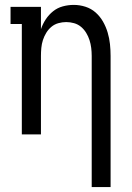

<svg xmlns="http://www.w3.org/2000/svg" viewBox="-20 -548 540 783"><path d="M354 215V-320Q354 -336 352 -352.5Q350 -369 345 -384.5Q340 -400 331.5 -414Q323 -428 310.5 -438.5Q298 -449 282 -453.5Q266 -458 250 -458Q234 -458 218 -453.5Q202 -449 189.5 -438.5Q177 -428 168.5 -414Q160 -400 155 -384.5Q150 -369 148.5 -352.5Q147 -336 147 -320V0H69V-450H23V-520H147V-429Q154 -450 166.5 -469Q179 -488 196.5 -502Q214 -516 236 -522Q258 -528 281 -528Q305 -528 328.5 -520.5Q352 -513 370 -497Q388 -481 400 -460Q412 -439 419 -415.5Q426 -392 428.5 -368Q431 -344 431 -320V215Z"/></svg>

Font: Iosevka Gothic
Style: Regular
Weight: 400
Monospace: yes
Designer: Belleve Invis
Foundry: Belleve Invis
Version: Version 15.5.1; ttfautohint (v1.8.4)